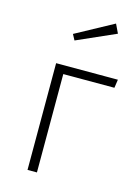

<svg xmlns="http://www.w3.org/2000/svg" viewBox="-118 -842 656 907"><g transform="rotate(15 210.0 -388.0)"><path d="M334 -776 150 -676 165 -648 355 -732ZM155 0V-481H405L411 -522H109V0Z"/></g></svg>

Font: Fira Sans ExtraLight
Style: Regular
Weight: 200
Designer: bBox Type GmbH & Carrois Corporate GbR & Edenspiekermann AG
Foundry: bBox Type GmbH & Carrois Corporate GbR & Edenspiekermann AG
Version: Version 4.300;PS 004.300;hotconv 1.0.88;makeotf.lib2.5.64775